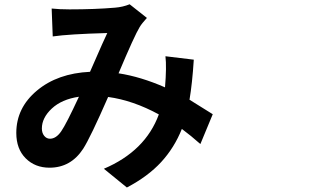

<svg xmlns="http://www.w3.org/2000/svg" viewBox="-20 -793 1540 880"><path d="M260.7 -191.4Q283.2 -223.6 341.8 -349.6Q262.7 -337.9 217.3 -295.4Q171.9 -252.9 171.9 -204.1Q171.9 -183.6 182.6 -170.4Q193.4 -157.2 209 -157.2Q237.3 -157.2 260.7 -191.4ZM736.3 -392.6Q744.1 -486.3 738.3 -535.2L868.2 -519.5Q861.3 -411.1 848.6 -335.9Q865.2 -326.2 955.1 -269.5L898.4 -132.8Q855.5 -170.9 813.5 -202.1Q779.3 -116.2 718.8 -50.3Q658.2 15.6 561.5 66.4L456.1 -19.5Q646.5 -100.6 708 -268.6Q589.8 -333 475.6 -348.6Q394.5 -163.1 361.3 -111.3Q304.7 -24.4 207 -24.4Q140.6 -24.4 97.7 -67.4Q54.7 -110.4 54.7 -183.6Q54.7 -298.8 149.4 -377.9Q244.1 -457 392.6 -463.9Q462.9 -625 471.7 -641.6Q294.9 -636.7 221.7 -626L216.8 -753.9Q252 -750 298.8 -750Q415 -750 506.8 -757.8Q543 -760.7 574.2 -773.4L653.3 -710.9Q629.9 -685.5 620.1 -668.9Q596.7 -630.9 523.4 -457Q625 -441.4 736.3 -392.6Z"/></svg>

Font: Bpmf Zihi Sans Bold
Style: Bold
Weight: 700
Foundry: But Ko
Version: Version 1.320